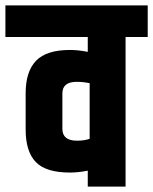

<svg xmlns="http://www.w3.org/2000/svg" viewBox="-60 -691 567 711"><path d="M224 -388Q171 -388 171 -345V-214Q171 -170 225 -170Q253 -170 272 -177V-383Q247 -388 224 -388ZM265 -554H-40V-671H487V-554H405V0H265V-59Q230 -52 199 -52Q110 -52 72.5 -91Q35 -130 35 -211V-346Q35 -426 73.5 -466Q112 -506 199 -506Q230 -506 265 -499Z"/></svg>

Font: Khand
Style: Bold
Weight: 700
Designer: Devanagari: Sanchit Sawaria, Jyotish Sonowal; Latin: Satya Rajpurohit
Foundry: Indian Type Foundry
Version: Version 1.101;PS 1.0;hotconv 1.0.78;makeotf.lib2.5.61930; tt